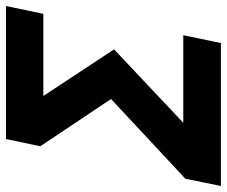

<svg xmlns="http://www.w3.org/2000/svg" viewBox="-99 -676 754 638"><g transform="rotate(-90 278.0 -357.0)"><path d="M454 0 480 -125H189L433 -355L278 -590H551L577 -714H135L111 -600L268 -365L3 -118L-21 0Z"/></g></svg>

Font: BC Sans
Style: Bold Italic
Weight: 700
Italic angle: -12°
Designer: Monotype Design Team
Province of B.C.
Foundry: Monotype Imaging Inc.
Version: Version 2.000;GOOG;noto-source:20170915:90ef993387c0